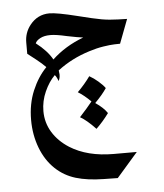

<svg xmlns="http://www.w3.org/2000/svg" viewBox="-51 -380 678 796"><g transform="rotate(-5 287.5 17.5)"><path d="M495 269 407 370 349 369Q281 368 233 353.5Q185 339 149 305Q111 269 90.5 215Q70 161 70 99Q70 32 93 -22.5Q116 -77 152 -114Q138 -129 112 -149.5Q86 -170 78 -176V-223Q78 -263 102 -294Q134 -335 184 -335Q215 -335 299 -314Q366 -297 397.5 -291.5Q429 -286 466 -285L503 -284L465 -184Q460 -184 442 -183.5Q424 -183 395 -178.5Q366 -174 335 -164Q261 -141 202 -96Q204 -84 204 -79Q204 -68 201.5 -61Q199 -54 198 -52Q197 -55 193 -64Q189 -73 184 -78Q159 -53 141.5 -14Q124 25 124 67Q124 115 148.5 155Q173 195 217 223Q290 269 399 269ZM184 -143Q238 -194 315 -223Q296 -225 247 -235Q204 -245 180 -245Q154 -245 137.5 -236Q121 -227 117 -216Q163 -181 184 -143ZM390 98Q366 131 337 159Q300 120 273 105Q307 68 326 44Q299 17 273 1Q304 -30 326 -61Q344 -51 362.5 -35Q381 -19 390 -6Q372 21 341 52Q375 75 390 98Z"/></g></svg>

Font: Katibeh
Style: Regular
Weight: 400
Designer: Arabic design by Kourosh Beigpour, Latin design by Eduardo Tunni, engineering by Lasse Fister
Version: Version 1.0010g